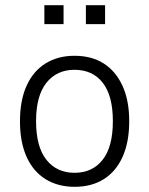

<svg xmlns="http://www.w3.org/2000/svg" viewBox="-20 -712 576 740"><path d="M268 8Q203 8 155.5 -21.5Q108 -51 82.5 -107.5Q57 -164 57 -245Q57 -325 82.5 -381.5Q108 -438 155.5 -467.5Q203 -497 267 -497Q333 -497 379.5 -467.5Q426 -438 452 -381.5Q478 -325 478 -245Q478 -164 452.5 -107.5Q427 -51 380 -21.5Q333 8 268 8ZM267 -46Q336 -46 375.5 -96Q415 -146 415 -245Q415 -343 376 -393Q337 -443 267 -443Q199 -443 159 -393Q119 -343 119 -245Q119 -146 159 -96Q199 -46 267 -46ZM311 -619V-692H385V-619ZM151 -619V-692H225V-619Z"/></svg>

Font: Nunito Sans 10pt SemiCondensed Light
Style: Regular
Weight: 300
Width: 4
Designer: Vernon Adams
Foundry: Vernon Adams
Version: Version 3.101;gftools[0.9.27]